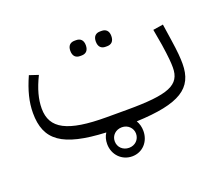

<svg xmlns="http://www.w3.org/2000/svg" viewBox="-104 -598 1042 906"><g transform="rotate(-20 417.0 -145.0)"><path d="M417 158C469 158 507 117 507 63C507 43 502 25 493 10C711 1 789 -49 789 -172C789 -199 787 -231 777 -297L765 -377L714 -369L728 -289C738 -223 740 -193 740 -171C740 -83 678 -57 467 -57H366C171 -57 92 -98 92 -200C92 -246 105 -295 134 -354L89 -369C60 -304 46 -249 46 -194C46 -57 123 0 340 10C330 25 325 43 325 63C325 117 365 158 417 158ZM417 12C447 12 470 35 470 63C470 93 447 115 417 115C386 115 363 93 363 63C363 34 386 12 417 12ZM347 -371H355C376 -371 390 -383 390 -410C390 -436 376 -448 355 -448H347C326 -448 312 -436 312 -410C312 -383 326 -371 347 -371ZM475 -371H483C504 -371 518 -383 518 -410C518 -436 504 -448 483 -448H475C454 -448 440 -436 440 -410C440 -383 454 -371 475 -371Z"/></g></svg>

Font: IBM Plex Arabic Light
Style: Regular
Weight: 300
Designer: Mike Abbink, Paul van der Laan, Pieter van Rosmalen, Wael Morcos, Khajak Apelian
Foundry: Bold Monday
Version: Version 1.0